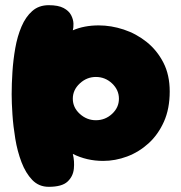

<svg xmlns="http://www.w3.org/2000/svg" viewBox="-20 -720 700 741"><path d="M261 -603Q305 -622 361 -622Q409 -622 457.5 -606Q506 -590 546 -558Q586 -526 610.5 -478.5Q635 -431 635 -367Q635 -300 612.5 -250Q590 -200 553 -166.5Q516 -133 470.5 -116Q425 -99 378 -99Q315 -99 261 -126Q268 -98 265 -68.5Q262 -39 240.5 -19Q219 1 168 1Q130 1 104.5 -25.5Q79 -52 63 -94Q47 -136 39 -184.5Q31 -233 28 -278.5Q25 -324 25 -356Q25 -396 28 -442.5Q31 -489 39 -534.5Q47 -580 63 -617.5Q79 -655 104.5 -677.5Q130 -700 168 -700Q205 -700 225.5 -689Q246 -678 254.5 -661.5Q263 -645 263.5 -629Q264 -613 261 -603ZM350 -256Q386 -256 412.5 -280.5Q439 -305 439 -339Q439 -373 412.5 -398Q386 -423 350 -423Q315 -423 288 -398Q261 -373 261 -339Q261 -305 288 -280.5Q315 -256 350 -256Z"/></svg>

Font: Cherry Bomb One
Style: Regular
Weight: 400
Designer: satsuyako
Foundry: satsuyako
Version: Version 4.100; ttfautohint (v1.8.3)